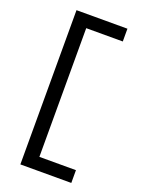

<svg xmlns="http://www.w3.org/2000/svg" viewBox="-176 -905 852 1130"><g transform="rotate(20 250.0 -340.0)"><path d="M100 143V-823H419V-743H190V63H419V143Z"/></g></svg>

Font: Iosevka SS04 Medium
Style: Regular
Weight: 500
Monospace: yes
Designer: Belleve Invis
Foundry: Belleve Invis
Version: Version 19.0.0; ttfautohint (v1.8.4)